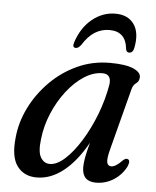

<svg xmlns="http://www.w3.org/2000/svg" viewBox="-49 -690 605 743"><g transform="rotate(5 253.0 -319.0)"><path d="M395 -125Q385 -87.5 388 -73Q391 -58.5 404.5 -58.5Q422 -58.5 447 -85Q458.5 -95.5 466 -92Q478 -87.5 467.5 -63Q450.5 -30 419.2 -10.2Q388 9.5 351 9.5Q297 9.5 297 -46Q297 -61.5 300.8 -83Q304.5 -104.5 315 -142.5Q273.5 -68.5 224.2 -29.5Q175 9.5 120.5 9.5Q71.5 9.5 45 -26Q18.5 -61.5 26.5 -136.5Q32 -197 60.2 -254Q88.5 -311 134.2 -357Q180 -403 238.8 -430Q297.5 -457 365 -457Q426 -457 456.2 -443.8Q486.5 -430.5 485 -410.5Q484 -395 472.8 -387.5Q461.5 -380 457 -363.5ZM125 -140.5Q118.5 -90.5 131.2 -68.8Q144 -47 167 -47Q194.5 -47 225.8 -75.5Q257 -104 286.2 -151.2Q315.5 -198.5 337.8 -256.2Q360 -314 370 -372.5Q376 -414.5 339.5 -414.5Q304 -414.5 268.2 -391.2Q232.5 -368 202 -328.5Q171.5 -289 151 -240.2Q130.5 -191.5 125 -140.5ZM352.5 -583.5Q321.5 -583.5 295.8 -567.5Q270 -551.5 247.5 -515.5Q237.5 -503 228.5 -503Q213 -503 220 -524Q239 -582.5 279.8 -615.5Q320.5 -648.5 369.5 -648.5Q419 -648.5 442.2 -615.2Q465.5 -582 454 -523.5Q450 -503 435 -503Q425 -503 422.5 -515.5Q416 -583.5 352.5 -583.5Z"/></g></svg>

Font: Fraunces 72pt S050
Style: Italic
Weight: 400
Italic angle: -16°
Version: Version 1.000; ttfautohint (v1.8.3)